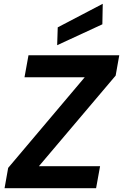

<svg xmlns="http://www.w3.org/2000/svg" viewBox="-20 -991 648 1011"><path d="M4 0 23 -107 426 -584H109L130 -700H608L589 -593L185 -116H507L486 0ZM281 -753 284 -847 521 -971 519 -863Z"/></svg>

Font: DM Sans 17pt ExtraBold
Style: Italic
Weight: 800
Italic angle: -10°
Version: Version 4.004;gftools[0.9.30]